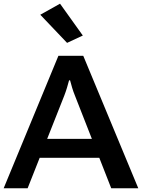

<svg xmlns="http://www.w3.org/2000/svg" viewBox="-26 -1016 767 1036"><path d="M-6.3 0H123L320.8 -500Q329.1 -521.5 335.4 -542.5Q341.8 -563.5 346.7 -582.5H352.1Q356.9 -563.5 363.3 -542.5Q369.6 -521.5 378.4 -500L574.2 0H720.2L423.3 -714.8H289.1ZM134.3 -164.6H571.8L534.7 -266.6H170.4ZM335.9 -784.7 420.9 -824.2 297.9 -996.1 191.4 -936.5Z"/></svg>

Font: Roboto Flex
Style: wght 600 wdth 140 opsz 13.0 GRAD 0.00 slnt 0.00 XTRA 468 XOPQ 96 YOPQ 79 YTLC 514 YTUC 712 YTAS 750 YTDE -203.00 YTFI 738
Weight: 600
Width: 8
Designer: Berlow after Robertson
Foundry: Google
Version: Version 3.100